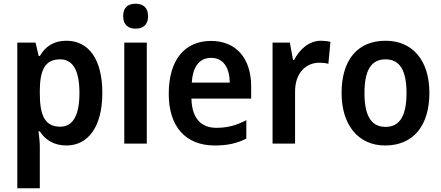

<svg xmlns="http://www.w3.org/2000/svg" viewBox="-20 -772 2373 1032"><path d="M337 -553C268 -553 224 -522 194 -471H188L171 -543H73V240H194V17C194 -6 191 -37 187 -66H194C222 -22 268 10 337 10C453 10 530 -90 530 -272C530 -456 455 -553 337 -553ZM303 -453C374 -453 407 -390 407 -272C407 -156 374 -91 304 -91C222 -91 194 -151 194 -269V-288C195 -400 225 -453 303 -453Z M709 -752C669 -752 642 -733 642 -685C642 -638 670 -618 709 -618C748 -618 776 -638 776 -685C776 -732 748 -752 709 -752ZM769 -543H648V0H769Z M1114 -552C974 -552 887 -452 887 -267C887 -89 980 10 1134 10C1204 10 1254 -2 1304 -27V-126C1250 -98 1203 -85 1143 -85C1058 -85 1011 -140 1009 -242H1330V-307C1330 -458 1250 -552 1114 -552ZM1115 -461C1182 -461 1214 -406 1215 -328H1011C1016 -418 1055 -461 1115 -461Z M1705 -553C1640 -553 1590 -506 1561 -450H1555L1538 -543H1445V0H1566V-280C1566 -381 1625 -435 1697 -435C1713 -435 1732 -433 1745 -429L1756 -547C1741 -551 1721 -553 1705 -553Z M2288 -272C2288 -453 2193 -553 2053 -553C1900 -553 1816 -448 1816 -272C1816 -99 1907 10 2050 10C2204 10 2288 -100 2288 -272ZM1939 -272C1939 -391 1973 -453 2052 -453C2131 -453 2165 -391 2165 -272C2165 -153 2131 -90 2052 -90C1973 -90 1939 -154 1939 -272Z"/></svg>

Font: Noto Sans Ethiopic SemiCondensed SemiBold
Style: Regular
Weight: 600
Width: 4
Designer: Monotype Design Team
Foundry: Monotype Imaging Inc.
Version: Version 2.102